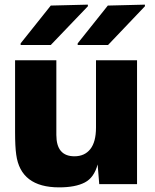

<svg xmlns="http://www.w3.org/2000/svg" viewBox="-20 -794 669 828"><path d="M235 14Q69 14 50 -127Q45 -161 45 -225V-534H223V-212Q223 -120 301 -120Q345 -120 369.5 -151Q394 -182 394 -244V-534H571V0H408L401 -85Q386 -28 345.5 -7Q305 14 235 14ZM69 -600V-607L199 -770L359 -774V-767L199 -600ZM315 -600V-607L445 -770L605 -774V-767L446 -600Z"/></svg>

Font: Nacelle Heavy
Style: Regular
Weight: 800
Designer: Sora Sagano
Foundry: Sora Sagano
Version: Version 1.000;FEAKit 1.0